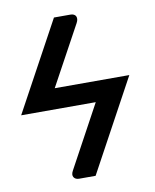

<svg xmlns="http://www.w3.org/2000/svg" viewBox="-91 -571 648 801"><g transform="rotate(-10 232.5 -170.0)"><path d="M249 170.5H179.5Q163.5 170.5 156.8 159.8Q150 149 160 131.5L303 -132H-13L192.5 -510H262.5Q270.5 -510 276.2 -507.2Q282 -504.5 284.8 -499.2Q287.5 -494 287 -486.8Q286.5 -479.5 281.5 -470.5L144.5 -219H460.5Z"/></g></svg>

Font: Lato SemiBold
Style: Italic
Weight: 600
Italic angle: -7°
Designer: Lukasz Dziedzic with Adam Twardoch and Botio Nikoltchev
Foundry: tyPoland Lukasz Dziedzic
Version: Version 2.015; 2015-08-06; http://www.latofonts.com/